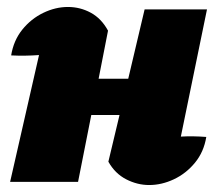

<svg xmlns="http://www.w3.org/2000/svg" viewBox="-20 -522 626 551"><path d="M9 0 92 -364Q51 -361 12 -363Q19 -406 44 -437Q69 -468 104 -485Q139 -502 175 -502Q210 -502 240.5 -485.5Q271 -469 290 -434L263 -296H348L395 -495H574L499 -130Q533 -132 572 -129Q565 -86 539.5 -55Q514 -24 479 -7.5Q444 9 408 9Q374 9 342 -7.5Q310 -24 291 -58L323 -192H242L204 0Z"/></svg>

Font: Piazzolla Black
Style: Italic
Weight: 900
Italic angle: -11.3°
Designer: Juan Pablo del Peral
Foundry: Huerta Tipografica
Version: Version 1.330